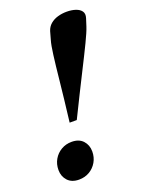

<svg xmlns="http://www.w3.org/2000/svg" viewBox="-134 -746 613 820"><g transform="rotate(-20 173.0 -336.0)"><path d="M343.6 -627.6 332.8 -593.8Q328.9 -581.7 321.9 -565.6Q315 -549.5 304.6 -528Q294.3 -506.5 280.3 -478.5Q266.2 -450.4 248.2 -414.6Q230.2 -378.7 207.5 -333.5Q184.8 -288.3 157.5 -232.3H125.1Q131.9 -288.3 137 -333.5Q142.2 -378.7 145.8 -414.6Q149.5 -450.4 152.6 -478.5Q155.7 -506.5 158.6 -528Q161.4 -549.5 164.3 -565.6Q167.2 -581.7 170.9 -593.8L180.5 -628.1Q186.4 -646.8 200.4 -658.7Q214.3 -670.6 233.7 -676.3Q253.1 -682 274.8 -682Q296.8 -682 314.6 -676.2Q332.4 -670.4 341 -658.4Q349.6 -646.4 343.6 -627.6ZM104.5 -152.5Q137.9 -152.5 155.9 -132.8Q173.9 -113.1 173.9 -84Q173.9 -57.4 161.5 -36Q149.1 -14.6 128.1 -2.2Q107.1 10.2 80.4 10.2Q47.3 10.2 29.2 -9.4Q11 -29.1 11 -58.2Q11 -85.2 23.4 -106.4Q35.8 -127.7 57.1 -140.1Q78.3 -152.5 104.5 -152.5Z"/></g></svg>

Font: Newsreader Text
Style: Italic
Weight: 400
Italic angle: -17°
Designer: Hugues Gentile
Foundry: Production Type
Version: Version 1.001